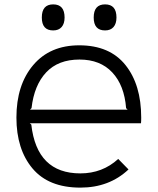

<svg xmlns="http://www.w3.org/2000/svg" viewBox="-20 -847 720 877"><path d="M117 -346H563L556 -353Q548 -457 493 -516Q438 -575 343 -575Q246 -575 191 -516.5Q136 -458 124 -353ZM625 -310Q625 -292 624 -284H116L123 -278Q148 -55 347 -55Q448 -55 520 -121L567 -73Q479 10 347 10Q202 10 128.5 -77.5Q55 -165 55 -310Q55 -459 131.5 -549.5Q208 -640 342 -640Q481 -640 553 -550Q625 -460 625 -310ZM275 -767Q275 -739 261.5 -723.5Q248 -708 223 -708Q171 -708 171 -767Q171 -827 223 -827Q275 -827 275 -767ZM512 -767Q512 -739 498.5 -723.5Q485 -708 460 -708Q408 -708 408 -767Q408 -827 460 -827Q512 -827 512 -767Z"/></svg>

Font: Sinkin Sans 300 Light
Style: Regular
Weight: 300
Designer: Keith Bates
Foundry: K-Type
Version: Sinkin Sans (version 1.0)  by Keith Bates   •   © 2014   www